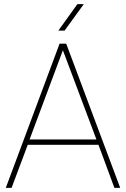

<svg xmlns="http://www.w3.org/2000/svg" viewBox="-20 -908 609 928"><path d="M292 -760H262L354 -888H385ZM268 -697H300L561 0H533L456 -208H114L36 0H8ZM284 -665 123 -234H446Z"/></svg>

Font: FreesentationVF
Style: Regular
Weight: 400
Designer: glyphs from Roboto by Christian Robertson / Hangul glyphs from Noto Sans CJK(Source Han Sans) by Jang Soo-young and Kang
Foundry: PT&
Version: Version 2.001;Glyphs 3.3.1 (3343)